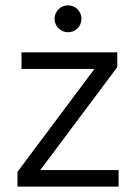

<svg xmlns="http://www.w3.org/2000/svg" viewBox="-20 -695 507 715"><path d="M45 0V-55L331.7 -438.3H60V-500H416.7V-445L130 -61.7H421.7V0ZM233.3 -575Q212.5 -575 197.9 -589.6Q183.3 -604.2 183.3 -625Q183.3 -645.8 197.9 -660.4Q212.5 -675 233.3 -675Q254.2 -675 268.8 -660.4Q283.3 -645.8 283.3 -625Q283.3 -604.2 268.8 -589.6Q254.2 -575 233.3 -575Z"/></svg>

Font: Funnel Sans Light
Style: Regular
Weight: 300
Designer: NORD ID, Kristian Moeller
Foundry: Dicotype
Version: Version 1.000